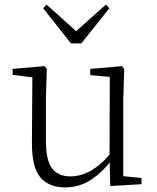

<svg xmlns="http://www.w3.org/2000/svg" viewBox="-20 -802 683 836"><path d="M263 14Q193 14 155.5 -30Q118 -74 119 -185L121 -478L140 -463L35 -476V-502L174 -514L184 -502L180 -377V-188Q180 -103 207 -68.5Q234 -34 286 -34Q334 -34 379.5 -61Q425 -88 463 -137L482 -103H464Q425 -51 375 -18.5Q325 14 263 14ZM460 8 457 -116V-117L458 -467L373 -475V-502L511 -514L521 -502L517 -377V-35L596 -27V0ZM183 -782 335 -645H288L441 -782L456 -766L334 -613H289L168 -766Z"/></svg>

Font: Noto Serif SC ExtraLight
Style: Regular
Weight: 200
Designer: Ryoko NISHIZUKA 西塚涼子 (kana & ideographs); Frank Grießhammer (Latin, Greek & Cyrillic); Wenlong ZHANG 张文龙 (bopomofo); San
Foundry: Adobe
Version: Version 2.002-H1;hotconv 1.1.0;makeotfexe 2.6.0